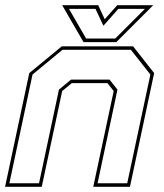

<svg xmlns="http://www.w3.org/2000/svg" viewBox="-22 -718 632 738"><path d="M-2.5 0 90.5 -437 215.5 -540H489.5L570.5 -437L477.5 0H336.5L415 -368L391 -398.5H254L217 -368L138.5 0ZM14 -13.5H128L204.5 -373.5L251 -412H399L429.5 -373.5L353 -13.5H467L556 -431.5L481 -526.5H218L103 -431.5ZM299 -556 217 -698H355.5L380.5 -644L428.5 -698H567L425 -556ZM309 -570H421L535 -684H433L375.5 -619L345 -684H243Z"/></svg>

Font: Tourney Thin
Style: Italic
Weight: 100
Italic angle: -12°
Designer: Tyler Finck
Foundry: Etcetera Type Co
Version: Version 1.015